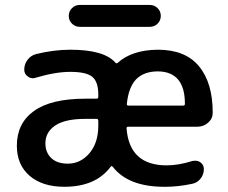

<svg xmlns="http://www.w3.org/2000/svg" viewBox="-20 -753 904 762"><path d="M370.1 -253.9V-273.4Q370.1 -281.2 363.3 -281.2H318.4Q238.3 -281.2 199.2 -254.9Q160.2 -228.5 160.2 -184.6Q160.2 -147.5 183.6 -125.5Q207 -103.5 249 -103.5Q299.8 -103.5 335 -145Q370.1 -186.5 370.1 -253.9ZM488.3 -250Q481.4 -250 482.4 -242.2Q494.1 -96.7 641.6 -96.7Q688.5 -96.7 744.1 -114.3Q750 -115.2 754.9 -115.2Q765.6 -115.2 774.4 -109.4Q789.1 -99.6 789.1 -82Q789.1 -60.5 775.9 -43.9Q762.7 -27.3 742.2 -23.4Q686.5 -11.7 637.7 -11.7Q634.8 -11.7 631.8 -11.7Q489.3 -11.7 427.7 -90.8Q422.9 -96.7 418.9 -90.8Q359.4 -11.7 235.4 -11.7Q148.4 -11.7 97.7 -55.2Q46.9 -98.6 46.9 -174.8Q46.9 -263.7 114.7 -312.5Q182.6 -361.3 318.4 -361.3H363.3Q370.1 -361.3 370.1 -369.1V-377.9Q370.1 -428.7 346.2 -448.2Q322.3 -467.8 258.8 -467.8Q199.2 -467.8 121.1 -444.3Q116.2 -442.4 110.4 -442.4Q99.6 -442.4 90.8 -449.2Q76.2 -459 76.2 -476.6Q76.2 -498 88.9 -515.1Q101.6 -532.2 122.1 -538.1Q193.4 -555.7 258.8 -555.7Q392.6 -555.7 437.5 -504.9Q442.4 -499 447.3 -503.9Q503.9 -554.7 606.4 -555.7Q715.8 -555.7 769.5 -490.2Q824.2 -424.8 824.2 -305.7Q824.2 -282.2 806.6 -266.6Q788.1 -250 762.7 -250ZM483.4 -340.8Q482.4 -334 490.2 -334H707Q713.9 -334 713.9 -340.8Q713.9 -468.8 606.4 -469.7Q550.8 -469.7 519.5 -437.5Q490.2 -406.2 483.4 -340.8ZM296.9 -646.5Q278.3 -646.5 265.6 -659.2Q252.9 -671.9 252.9 -689.9Q252.9 -708 265.6 -720.7Q278.3 -733.4 296.9 -733.4H574.2Q592.8 -733.4 605.5 -720.7Q618.2 -708 618.2 -689.9Q618.2 -671.9 605.5 -659.2Q592.8 -646.5 574.2 -646.5Z"/></svg>

Font: Gen Jyuu Gothic P Medium
Style: Regular
Weight: 500
Designer: [Source Han Sans]
Ryoko NISHIZUKA  (kana & ideographs); Paul D. Hunt (Latin, Greek & Cyrillic); Wenlong ZHANG  (bopomofo
Version: Version 1.002.20150607